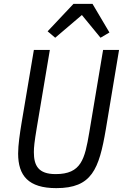

<svg xmlns="http://www.w3.org/2000/svg" viewBox="-20 -955 640 987"><path d="M154.1 -698.2 90.9 -323.2C82 -269.2 73.2 -209.2 73.2 -165.8C73.2 -51.8 126.1 12.1 269.2 12.1C452.1 12.1 489 -84.2 524.1 -290.8L592 -698.2H509.9L438.9 -274.1C415.8 -137.1 398.1 -60 266 -60C176.8 -60 154.1 -104 154.1 -172.9C154.1 -198.2 157 -225.9 169 -297.9L236.2 -698.2ZM224.8 -794 263.8 -761 400.9 -877.8 496.8 -761 542.6 -788 455.6 -935H357.6Z"/></svg>

Font: Margiela Mono Italic Italic
Style: Regular
Weight: 400
Designer: Mike Abbink, Paul van der Laan, Pieter van Rosmalen
Foundry: Bold Monday
Version: Version 2.003 2021